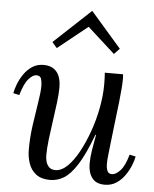

<svg xmlns="http://www.w3.org/2000/svg" viewBox="-55 -822 703 879"><g transform="rotate(5 296.5 -382.5)"><path d="M208 11Q168 11 144 -7Q120 -25 109.5 -55Q99 -85 99 -119Q99 -175 107 -232Q115 -289 123 -337.5Q131 -386 131 -414Q131 -433 126.5 -447Q122 -461 104 -461Q88 -461 68.5 -439Q49 -417 34 -364L6 -370Q9 -388 18 -411.5Q27 -435 42.5 -458Q58 -481 80.5 -496Q103 -511 133 -511Q173 -511 193.5 -486Q214 -461 214 -414Q214 -386 209 -345Q204 -304 197.5 -259.5Q191 -215 186 -173Q181 -131 181 -99Q181 -88 184.5 -73Q188 -58 198.5 -47Q209 -36 228 -36Q256 -36 283 -62Q310 -88 334 -132Q358 -176 377 -229.5Q396 -283 406.5 -339.5Q417 -396 417 -447Q417 -462 416.5 -474.5Q416 -487 415 -500H499Q500 -493 500 -487.5Q500 -482 500 -474Q500 -457 498 -433.5Q496 -410 492 -371.5Q488 -333 480 -270Q473 -212 469.5 -179Q466 -146 464 -129.5Q462 -113 461.5 -104Q461 -95 461 -84Q461 -66 466.5 -53Q472 -40 488 -40Q505 -40 525.5 -61.5Q546 -83 561 -136L589 -130Q586 -112 576.5 -88.5Q567 -65 551 -42Q535 -19 512 -4Q489 11 459 11Q419 11 400.5 -14Q382 -39 382 -79Q382 -108 387.5 -142Q393 -176 400 -213H397Q363 -122 332 -73.5Q301 -25 271 -7Q241 11 208 11ZM449 -589 324 -702H322L186 -593L164 -619L332 -776H334L474 -615Z"/></g></svg>

Font: Lora Italic
Style: Italic
Weight: 400
Italic angle: -3°
Designer: Olga Karpushina, Alexei Vanyashin (Cyrillic)
Foundry: Cyreal
Version: Version 2.210; ttfautohint (v1.8.1.43-b0c9)